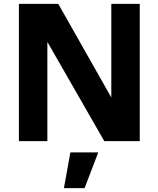

<svg xmlns="http://www.w3.org/2000/svg" viewBox="-20 -724 813 985"><path d="M77 0V-704H279L551 -224V-704H697V0H515L223 -509V0ZM484 58 414 241H308L341 58Z"/></svg>

Font: Prodigy Sans
Style: Bold
Weight: 700
Designer: Wei Huang
Foundry: Wei Huang
Version: Version 1.003; ttfautohint (v1.8.3)